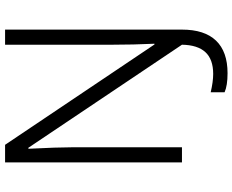

<svg xmlns="http://www.w3.org/2000/svg" viewBox="-102 -652 938 775"><g transform="rotate(-90 367.5 -265.0)"><path d="M382 172V116Q425 126 456 126Q515 126 544 94.5Q573 63 574 0L158 -620H154Q160 -502 160 -444V0H99V-714H170L575 -111H578Q574 -196 574 -282V-714H635V0Q635 91 590.5 137.5Q546 184 459 184Q409 184 382 172Z"/></g></svg>

Font: OpenSansMMV
Style: Light
Weight: 300
Foundry: Ascender Corporation
Version: Version 4.001